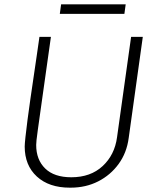

<svg xmlns="http://www.w3.org/2000/svg" viewBox="-20 -856 719 886"><path d="M302 10Q206 10 150 -41.5Q94 -93 94 -180Q94 -191 97.5 -224Q101 -257 107 -303Q113 -349 120.5 -401Q128 -453 135.5 -503.5Q143 -554 149 -595.5Q155 -637 158.5 -661.5Q162 -686 162 -686H215Q198 -565 186 -480.5Q174 -396 166.5 -342Q159 -288 154.5 -256.5Q150 -225 148.5 -209.5Q147 -194 147 -187Q147 -119 188.5 -78.5Q230 -38 309 -38Q398 -38 453.5 -89.5Q509 -141 520 -222L585 -686H639L574 -220Q565 -151 527.5 -99.5Q490 -48 433 -19Q376 10 306 10ZM256 -792 262 -836H560L554 -792Z"/></svg>

Font: Chivo Medium Thin
Style: Italic
Weight: 250
Italic angle: -8.05°
Version: Version 2.002